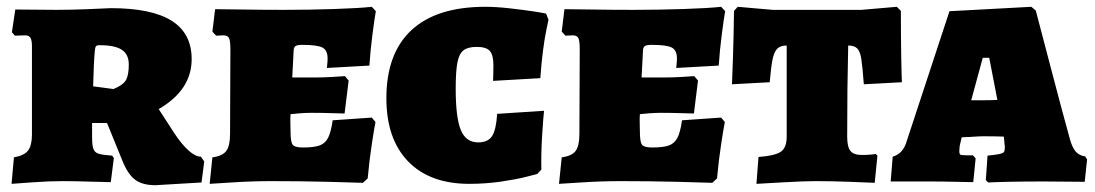

<svg xmlns="http://www.w3.org/2000/svg" viewBox="-20 -533 3223 565"><path d="M341 -58 295 -171H251V-129Q251 -105 255 -94.5Q259 -84 270.5 -80.5Q282 -77 310 -75L315 -68L306 3Q289 3 245 1.5Q201 0 164 0Q124 0 76 3.5Q28 7 14 8L21 -70Q51 -75 62.5 -90Q74 -105 74 -137V-397Q74 -415 69.5 -422Q65 -429 54 -429L24 -428L15 -438L25 -505L146 -504Q188 -504 237.5 -506Q287 -508 306 -509Q426 -509 485 -472Q544 -435 544 -359Q544 -268 447 -212L493 -141Q514 -109 534.5 -90.5Q555 -72 571 -72L581 -58L573 4L437 12Q400 12 378.5 -3.5Q357 -19 341 -58ZM359 -343Q359 -373 338.5 -386.5Q318 -400 273 -400Q265 -400 262.5 -397Q260 -394 259 -383Q256 -352 254 -279L314 -271Q343 -283 351 -298Q359 -313 359 -343Z M605 -70Q635 -74 646 -89Q657 -104 657 -139L658 -387Q658 -413 654 -421Q650 -429 637 -429L616 -428L605 -440L613 -506Q634 -506 692.5 -505Q751 -504 816 -504Q891 -504 965 -506.5Q1039 -509 1074 -513L1086 -500Q1083 -485 1076.5 -435.5Q1070 -386 1067 -340L942 -333Q942 -336 943 -344Q944 -352 944 -361Q944 -385 929 -393Q914 -401 869 -401Q854 -401 849 -397Q844 -393 844 -382L840 -305H905Q930 -305 957 -306.5Q984 -308 995 -309L1006 -296L994 -199Q984 -199 956 -200Q928 -201 897 -201Q880 -201 861 -199.5Q842 -198 835 -197Q834 -186 834.5 -170Q835 -154 835 -146Q835 -116 841 -107.5Q847 -99 871 -99Q904 -99 920.5 -105Q937 -111 945.5 -127.5Q954 -144 959 -179L1074 -187L1085 -174Q1082 -160 1074.5 -111.5Q1067 -63 1062 -8L1048 5Q1025 4 944.5 2Q864 0 780 0Q724 0 668.5 3.5Q613 7 597 8Z M1117 -244Q1117 -376 1191 -444.5Q1265 -513 1408 -513Q1440 -513 1480 -508.5Q1520 -504 1549.5 -499.5Q1579 -495 1587 -493L1594 -475Q1593 -469 1588 -446Q1583 -423 1578 -385Q1573 -347 1570 -303L1431 -295Q1431 -299 1431.5 -310.5Q1432 -322 1432 -340Q1432 -371 1421.5 -383Q1411 -395 1383 -395Q1357 -395 1344 -385Q1331 -375 1326 -349Q1321 -323 1321 -272Q1321 -187 1336 -150.5Q1351 -114 1387 -114Q1416 -114 1428 -132.5Q1440 -151 1443 -198L1581 -207Q1579 -191 1575.5 -137Q1572 -83 1573 -34L1561 -21Q1554 -19 1526 -12Q1498 -5 1453.5 1.5Q1409 8 1361 8Q1245 8 1181 -58Q1117 -124 1117 -244Z M1633 -70Q1663 -74 1674 -89Q1685 -104 1685 -139L1686 -387Q1686 -413 1682 -421Q1678 -429 1665 -429L1644 -428L1633 -440L1641 -506Q1662 -506 1720.5 -505Q1779 -504 1844 -504Q1919 -504 1993 -506.5Q2067 -509 2102 -513L2114 -500Q2111 -485 2104.5 -435.5Q2098 -386 2095 -340L1970 -333Q1970 -336 1971 -344Q1972 -352 1972 -361Q1972 -385 1957 -393Q1942 -401 1897 -401Q1882 -401 1877 -397Q1872 -393 1872 -382L1868 -305H1933Q1958 -305 1985 -306.5Q2012 -308 2023 -309L2034 -296L2022 -199Q2012 -199 1984 -200Q1956 -201 1925 -201Q1908 -201 1889 -199.5Q1870 -198 1863 -197Q1862 -186 1862.5 -170Q1863 -154 1863 -146Q1863 -116 1869 -107.5Q1875 -99 1899 -99Q1932 -99 1948.5 -105Q1965 -111 1973.5 -127.5Q1982 -144 1987 -179L2102 -187L2113 -174Q2110 -160 2102.5 -111.5Q2095 -63 2090 -8L2076 5Q2053 4 1972.5 2Q1892 0 1808 0Q1752 0 1696.5 3.5Q1641 7 1625 8Z M2212 -71Q2262 -75 2278.5 -87Q2295 -99 2295 -131V-399Q2276 -399 2267 -389.5Q2258 -380 2253.5 -358.5Q2249 -337 2245 -291L2134 -285Q2135 -306 2137 -367Q2139 -428 2140 -501L2151 -513L2254 -504H2515L2619 -513L2631 -501Q2631 -428 2632 -369Q2633 -310 2634 -291L2522 -285Q2518 -338 2514.5 -360Q2511 -382 2502.5 -390.5Q2494 -399 2476 -399Q2473 -279 2473 -131Q2473 -101 2482.5 -89Q2492 -77 2516 -77Q2530 -77 2541.5 -78Q2553 -79 2557 -80L2562 -75L2554 5Q2534 4 2480.5 2Q2427 0 2380 0Q2346 0 2285.5 3.5Q2225 7 2206 8Z M2881 -3 2886 -75Q2907 -77 2919.5 -79.5Q2932 -82 2934.5 -86Q2937 -90 2937 -101L2936 -110L2934 -131Q2911 -132 2873 -132Q2862 -132 2834 -130L2810 -129L2804 -103L2803 -89Q2803 -80 2806 -78Q2809 -76 2825 -76H2843L2851 -67L2844 3Q2831 3 2793 2Q2755 1 2714 1H2601L2607 -72Q2635 -80 2646 -111L2774 -500L3015 -513L3028 -502Q3041 -453 3072.5 -332.5Q3104 -212 3128 -125Q3135 -99 3145.5 -87Q3156 -75 3173 -73L3179 -64L3172 2L3052 1Q2992 1 2947 2Q2902 3 2888 4ZM2876 -238Q2900 -238 2915 -239L2891 -363H2872L2838 -238Z"/></svg>

Font: Alegreya SC Black
Style: Regular
Weight: 900
Designer: Juan Pablo del Peral
Foundry: Huerta Tipografica
Version: Version 2.007; ttfautohint (v1.6)